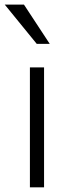

<svg xmlns="http://www.w3.org/2000/svg" viewBox="-39 -801 296 821"><path d="M88.9 0V-512.7H149.4V0ZM-18.6 -781.2H63.5L173.8 -613.3H118.2Z"/></svg>

Font: Gothic A1 Light
Style: Regular
Weight: 300
Version: Version 2.50